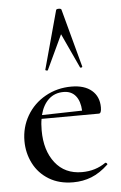

<svg xmlns="http://www.w3.org/2000/svg" viewBox="-53 -768 517 818"><g transform="rotate(-5 205.5 -359.0)"><path d="M371 -59Q374 -59 377 -55.5Q380 -52 377 -50Q342 -17 305.5 -2.5Q269 12 227 12Q167 12 123.5 -14.5Q80 -41 57.5 -85.5Q35 -130 35 -181Q35 -240 63.5 -289Q92 -338 142.5 -366.5Q193 -395 254 -395Q310 -395 341 -368.5Q372 -342 372 -296Q372 -270 361 -270L116 -269Q112 -249 112 -220Q112 -134 153.5 -81Q195 -28 268 -28Q326 -28 370 -59ZM119 -285 291 -289Q289 -330 270.5 -352.5Q252 -375 219 -375Q181 -375 155.5 -351.5Q130 -328 119 -285ZM308 -475Q308 -473 303.5 -472Q299 -471 298 -474L230 -621L161 -474Q160 -471 154.5 -472.5Q149 -474 150 -476L218 -725Q219 -730 229 -730Q240 -730 241 -725L308 -476Z"/></g></svg>

Font: Cormorant Infant Medium
Style: Regular
Weight: 500
Designer: Christian Thalmann (Catharsis Fonts)
Version: Version 3.000